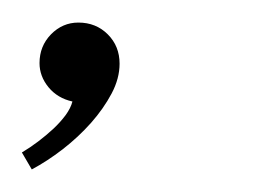

<svg xmlns="http://www.w3.org/2000/svg" viewBox="-84 -86 235 171"><path d="M-64.5 49.8Q-57.1 45.4 -50 40Q-43 34.7 -36.6 28.8Q-30.3 22.9 -25.6 16.6Q-21 10.3 -19.5 4.4Q-32.7 1.5 -40.8 -8.3Q-48.8 -18.1 -48.8 -29.8Q-48.8 -44.9 -38.6 -55.4Q-28.3 -65.9 -14.2 -65.9Q1.5 -65.9 12 -55.4Q22.5 -44.9 22.5 -29.3Q22.5 -16.1 15.4 -2.7Q8.3 10.7 -2.9 23.4Q-14.2 36.1 -28.1 46.9Q-42 57.6 -55.7 64.9Z"/></svg>

Font: Dynalight
Style: Regular
Weight: 400
Version: Version 1.000